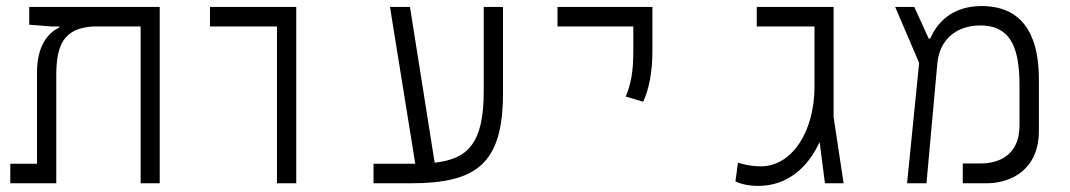

<svg xmlns="http://www.w3.org/2000/svg" viewBox="-20 -609 3556 638"><path d="M510.7 0V-585.9H77.1V-526.9L151.9 -521H177.2V-517.6C137.7 -499 103 -454.6 103 -368.7V-64.9H14.2V0H167V-359.4C167 -461.9 193.8 -515.6 289.6 -521H447.3V0Z M900.4 0H964.4V-585.9H677.7V-521H900.4Z M1221.2 0H1345.2C1562 0 1651.4 -63.5 1651.4 -298.8V-585.9H1587.4V-305.2C1587.4 -130.9 1533.2 -80.6 1424.3 -68.4L1342.3 -585.9H1275.9L1359.9 -64.9C1356.4 -64.9 1353 -64.9 1349.6 -64.9H1221.2Z M2117.2 -271C2135.7 -310.5 2147.9 -366.2 2147.9 -441.4V-585.9H1832.5V-521H2084.5V-441.4C2084.5 -366.2 2075.7 -327.6 2059.1 -288.1Z M2499 8.8C2595.7 8.8 2664.1 -51.3 2703.6 -137.2L2721.2 0H2783.2L2750 -220.2V-585.9H2494.6V-521H2686.5V-322.3C2686.5 -169.9 2610.8 -56.2 2507.8 -56.2C2483.4 -56.2 2457 -60.5 2432.1 -68.4L2423.8 -5.9C2450.2 5.4 2474.6 8.8 2499 8.8Z M2994.1 0H3058.6L3094.7 -398.4C3102.1 -478 3158.2 -524.4 3237.8 -524.4C3343.8 -524.4 3367.7 -440.9 3367.7 -324.2V-191.4C3367.7 -92.3 3297.4 -65.9 3239.3 -65.9H3179.2V0H3258.3C3342.3 0 3432.1 -47.9 3432.1 -172.9V-346.7C3432.1 -463.9 3397 -588.9 3241.7 -588.9C3139.6 -588.9 3091.3 -528.8 3071.3 -481H3065.9L3018.1 -585.9H2954.6L3034.2 -399.9Z"/></svg>

Font: Cascadia Code Light
Style: Regular
Weight: 300
Monospace: yes
Designer: Aaron Bell
Foundry: Saja Typeworks
Version: Version 2404.023